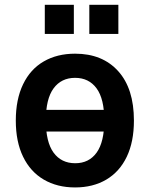

<svg xmlns="http://www.w3.org/2000/svg" viewBox="-20 -783 693 813"><path d="M46.9 -272.5Q46.9 -362.3 77.8 -426.3Q108.6 -490.2 165.3 -522.9Q221.9 -555.7 297.9 -555.7Q413.6 -555.7 480.3 -481.9Q547.1 -408.2 547.1 -272.5Q547.1 -182.6 516.7 -119.1Q486.3 -55.7 430.1 -22.5Q373.8 10.7 297.9 10.7Q222.2 10.7 165.4 -22.5Q108.6 -55.7 77.8 -119.3Q46.9 -182.9 46.9 -272.5ZM421.6 -273.2Q421.6 -364.5 388.9 -408.9Q356.2 -453.4 297.9 -453.4Q239.7 -453.4 206.9 -408.9Q174.1 -364.5 174.1 -273.2Q174.1 -181.4 206.9 -136.6Q239.7 -91.8 298.6 -91.8Q356.7 -91.8 389.2 -136.8Q421.6 -181.9 421.6 -273.2ZM161.6 -317.9H501.5V-226.1H161.6ZM358.2 -762.7H481.2V-639.2H358.2ZM169.7 -762.7H292.7V-639.2H169.7Z"/></svg>

Font: Min Sans VF VF
Style: Regular
Weight: 400
Designer: Jinseong-Kim, NotoSansCJK, Nunito
Foundry: Jinseong-Kim
Version: Version 1.420;Glyphs 3.1.2 (3151)